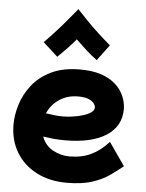

<svg xmlns="http://www.w3.org/2000/svg" viewBox="-62 -936 813 1066"><g transform="rotate(5 344.0 -403.0)"><path d="M350 80Q254 80 181.5 42.5Q109 5 68.5 -62Q28 -129 28 -217Q28 -270 46 -328.5Q64 -387 104 -438Q144 -489 209.5 -521Q275 -553 369 -553Q437 -553 483.5 -538Q530 -523 559.5 -499Q589 -475 604.5 -448Q620 -421 625.5 -396.5Q631 -372 631 -356Q631 -259 549.5 -206.5Q468 -154 319 -154Q285 -154 254.5 -157Q224 -160 198 -164Q217 -114 261 -90.5Q305 -67 352 -67Q420 -67 472 -91.5Q524 -116 570 -167L659 -39Q627 -13 587.5 15Q548 43 491 61.5Q434 80 350 80ZM372 -403Q313 -403 268 -373Q223 -343 202 -294Q227 -290 251.5 -287.5Q276 -285 300 -285Q322 -285 350.5 -289Q379 -293 406.5 -301Q434 -309 452 -321.5Q470 -334 470 -351Q470 -359 462 -371Q454 -383 433 -393Q412 -403 372 -403ZM155 -687Q174 -705 198.5 -731.5Q223 -758 248 -786.5Q273 -815 294.5 -841.5Q316 -868 331 -886Q357 -858 389.5 -824.5Q422 -791 457 -759Q492 -727 523 -701L457 -613Q424 -637 396 -662.5Q368 -688 337 -718Q311 -687 288.5 -663.5Q266 -640 237 -612Q235 -614 222.5 -625.5Q210 -637 194 -651.5Q178 -666 167 -676Z"/></g></svg>

Font: Mochiy Pop One
Style: Regular
Weight: 400
Designer: FONTDASU
Foundry: FONTDASU / Google Inc. / Adobe
Version: Version 2.000